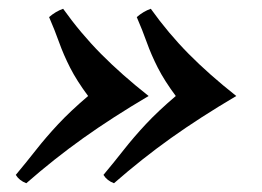

<svg xmlns="http://www.w3.org/2000/svg" viewBox="-20 -440 597 438"><path d="M124 -420Q164 -364 210.5 -317Q257 -270 319 -221Q236 -172 170 -125Q104 -78 40 -22Q24 -28 16 -41Q41 -71 63 -99Q85 -127 112.5 -156.5Q140 -186 181 -221Q155 -256 140 -285.5Q125 -315 115 -343Q105 -371 92 -401Q107 -414 124 -420ZM324 -420Q364 -364 410.5 -317Q457 -270 519 -221Q436 -172 370 -125Q304 -78 240 -22Q224 -28 216 -41Q241 -71 263 -99Q285 -127 312.5 -156.5Q340 -186 381 -221Q355 -256 340 -285.5Q325 -315 315 -343Q305 -371 292 -401Q307 -414 324 -420Z"/></svg>

Font: Poltawski Nowy SemiBold
Style: Italic
Weight: 600
Italic angle: -12°
Version: Version 1.001;gftools[0.9.25]